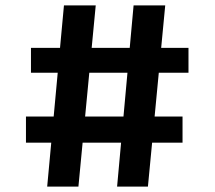

<svg xmlns="http://www.w3.org/2000/svg" viewBox="-20 -690 794 710"><path d="M154.5 0 216.5 -670H334L270 0ZM413 0 474 -670H591L527 0ZM677 -421H94.5V-513H677ZM655 -162.5H76V-259H655Z"/></svg>

Font: Merriweather Sans SemiBold
Style: Regular
Weight: 600
Designer: Eben Sorkin
Foundry: Eben Sorkin
Version: Version 2.001